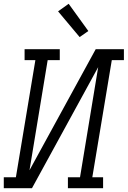

<svg xmlns="http://www.w3.org/2000/svg" viewBox="-33 -995 675 1015"><path d="M-13 0V-58H51L154 -677H97V-735H283V-677H219L123 -95L473 -735H622V-677H558L455 -58H512V0H326V-58H390L486 -640L136 0ZM388 -799 274 -935 330 -975 434 -831Z"/></svg>

Font: Iosevka Slab Light Extended
Style: Italic
Weight: 300
Width: 7
Italic angle: -9°
Monospace: yes
Designer: Belleve Invis
Foundry: Belleve Invis
Version: Version 11.1.0; ttfautohint (v1.8.3)